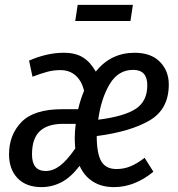

<svg xmlns="http://www.w3.org/2000/svg" viewBox="-20 -754 728 786"><path d="M372 -461Q434 -538 531 -538Q598 -538 634.5 -501Q671 -464 671 -408Q671 -307 592.5 -261Q514 -215 376 -197Q376 -126 394.5 -94Q413 -62 457 -62Q487 -62 514 -73Q541 -84 572 -108L608 -51Q531 12 447 12Q396 12 360.5 -10.5Q325 -33 306 -75Q270 -28 231.5 -8Q193 12 150 12Q87 12 52 -24.5Q17 -61 17 -122Q17 -202 68 -254.5Q119 -307 235 -307H300Q309 -346 324 -382Q315 -422 290 -444.5Q265 -467 227 -467Q200 -467 175 -460.5Q150 -454 113 -440L99 -506Q173 -538 241 -538Q289 -538 319.5 -519Q350 -500 372 -461ZM382 -264Q487 -277 535 -308Q583 -339 583 -405Q583 -468 525 -468Q464 -468 429 -409.5Q394 -351 382 -264ZM238 -247Q175 -247 143 -217Q111 -187 111 -122Q111 -54 167 -54Q197 -54 225.5 -75.5Q254 -97 288 -146Q286 -172 286 -188Q286 -215 290 -247ZM288 -668 298 -734H524L514 -668Z"/></svg>

Font: Fira Sans Compressed
Style: Italic
Weight: 400
Width: 1
Italic angle: -8°
Designer: bBox Type GmbH & Carrois Corporate GbR & Edenspiekermann AG
Foundry: bBox Type GmbH & Carrois Corporate GbR & Edenspiekermann AG
Version: Version 4.301